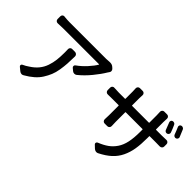

<svg xmlns="http://www.w3.org/2000/svg" viewBox="-37 -1403 2075 2075"><g transform="rotate(45 1000.0 -366.0)"><path d="M428.7 -508.8Q427.7 -522.5 436.5 -532.7Q445.3 -543 459 -543H502.9Q517.6 -543 527.8 -532.7Q538.1 -522.5 538.1 -507.8Q537.1 -442.4 534.2 -395.5Q531.2 -348.6 522.5 -294.9Q513.7 -241.2 496.6 -199.7Q479.5 -158.2 453.1 -116.2Q426.8 -74.2 385.7 -38.6Q344.7 -2.9 290 28.3Q277.3 36.1 265.6 36.1Q249 36.1 233.4 23.4L195.3 -7.8Q185.5 -15.6 187.5 -26.9Q189.5 -38.1 200.2 -43Q235.4 -58.6 263.7 -79.1Q316.4 -112.3 350.1 -153.3Q383.8 -194.3 400.9 -244.6Q418 -294.9 423.8 -344.7Q429.7 -394.5 429.7 -462.9Q429.7 -489.3 428.7 -508.8ZM844.7 -730.5Q848.6 -730.5 853.5 -730.5Q883.8 -730.5 904.3 -710.9L917 -699.2Q928.7 -688.5 928.7 -672.9Q928.7 -659.2 919.9 -649.4Q913.1 -639.6 909.2 -633.8Q874 -574.2 815.4 -502.9Q756.8 -431.6 691.4 -378.9Q679.7 -370.1 665 -370.1Q665 -370.1 664.1 -370.1Q649.4 -370.1 636.7 -379.9L608.4 -403.3Q598.6 -411.1 599.1 -423.8Q599.6 -436.5 610.4 -443.4Q664.1 -481.4 712.4 -534.7Q760.7 -587.9 783.2 -627.9Q785.2 -631.8 780.3 -631.8H236.3Q204.1 -631.8 153.3 -628.9Q139.6 -627.9 129.4 -637.2Q119.1 -646.5 119.1 -661.1V-702.1Q119.1 -715.8 128.9 -725.6Q138.7 -733.4 149.4 -733.4Q151.4 -733.4 153.3 -732.4Q199.2 -727.5 236.3 -727.5H794.9Q816.4 -727.5 844.7 -730.5Z M1954.1 -691.4Q1956.1 -686.5 1956.1 -681.6Q1956.1 -674.8 1953.1 -668.9Q1947.3 -657.2 1935.5 -653.3Q1923.8 -649.4 1912.6 -654.8Q1901.4 -660.2 1896.5 -671.9Q1877.9 -722.7 1863.3 -754.9Q1858.4 -765.6 1862.8 -776.4Q1867.2 -787.1 1878.9 -791Q1883.8 -793 1889.6 -793Q1896.5 -793 1902.3 -790Q1915 -785.2 1919.9 -773.4Q1938.5 -732.4 1954.1 -691.4ZM1851.6 -661.1Q1856.4 -649.4 1850.6 -637.7Q1844.7 -626 1833 -622.1Q1821.3 -618.2 1809.6 -623.5Q1797.9 -628.9 1793.9 -640.6Q1775.4 -692.4 1761.7 -723.6Q1756.8 -734.4 1761.7 -745.6Q1766.6 -756.8 1777.3 -759.8Q1790 -763.7 1801.8 -758.8Q1813.5 -753.9 1818.4 -742.2Q1836.9 -702.1 1851.6 -661.1ZM1714.8 -570.3Q1714.8 -566.4 1719.7 -566.4H1807.6Q1844.7 -566.4 1874 -568.4Q1887.7 -569.3 1897.9 -560.1Q1908.2 -550.8 1908.2 -537.1V-501Q1908.2 -486.3 1897.9 -477.1Q1887.7 -467.8 1873 -467.8Q1847.7 -468.8 1808.6 -468.8H1719.7Q1714.8 -468.8 1714.8 -464.8V-434.6Q1714.8 -338.9 1703.1 -268.6Q1691.4 -198.2 1662.1 -137.2Q1632.8 -76.2 1582 -29.8Q1531.2 16.6 1453.1 55.7Q1443.4 60.5 1431.6 60.5Q1427.7 60.5 1423.8 59.6Q1408.2 56.6 1396.5 45.9L1362.3 13.7Q1353.5 5.9 1356 -5.9Q1358.4 -17.6 1369.1 -22.5Q1434.6 -48.8 1477.5 -79.6Q1520.5 -110.4 1552.2 -157.2Q1584 -204.1 1598.1 -270Q1612.3 -335.9 1612.3 -428.7V-464.8Q1612.3 -468.8 1607.4 -468.8H1353.5Q1348.6 -468.8 1348.6 -464.8V-319.3Q1348.6 -292 1350.6 -256.8Q1351.6 -242.2 1341.8 -231.9Q1332 -221.7 1318.4 -221.7H1276.4Q1262.7 -221.7 1253.4 -231.9Q1244.1 -242.2 1245.1 -256.8Q1247.1 -289.1 1247.1 -319.3V-464.8Q1247.1 -468.8 1242.2 -468.8H1149.4Q1115.2 -468.8 1080.1 -467.8Q1065.4 -466.8 1055.2 -476.6Q1044.9 -486.3 1044.9 -501V-539.1Q1044.9 -552.7 1055.2 -562Q1065.4 -571.3 1079.1 -569.3Q1117.2 -566.4 1149.4 -566.4H1242.2Q1247.1 -566.4 1247.1 -570.3V-680.7Q1247.1 -702.1 1245.1 -727.5Q1244.1 -741.2 1253.4 -751.5Q1262.7 -761.7 1276.4 -761.7H1319.3Q1333 -761.7 1342.3 -751.5Q1351.6 -741.2 1350.6 -727.5Q1348.6 -704.1 1348.6 -680.7V-570.3Q1348.6 -566.4 1353.5 -566.4H1607.4Q1612.3 -566.4 1612.3 -570.3V-681.6Q1612.3 -709 1610.4 -734.4Q1609.4 -748 1618.7 -758.3Q1627.9 -768.6 1641.6 -768.6H1685.5Q1699.2 -768.6 1708.5 -758.3Q1717.8 -748 1716.8 -734.4Q1714.8 -707 1714.8 -681.6Z"/></g></svg>

Font: Gen Jyuu Gothic L Monospace Medium
Style: Regular
Weight: 500
Designer: [Source Han Sans]
Ryoko NISHIZUKA  (kana & ideographs); Paul D. Hunt (Latin, Greek & Cyrillic); Wenlong ZHANG  (bopomofo
Version: Version 1.002.20150607